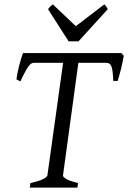

<svg xmlns="http://www.w3.org/2000/svg" viewBox="-20 -858 586 878"><path d="M334 0H116.2L119.1 -21Q161.1 -30.3 178.5 -39.8Q195.8 -49.3 196.8 -56.2L268.6 -570.8H136.2Q129.9 -570.8 124.3 -568.1Q118.7 -565.4 111.8 -556.6Q105 -547.9 95.7 -531Q86.4 -514.2 73.2 -485.8L55.2 -495.1Q56.6 -507.8 59.8 -523.7Q63 -539.6 67.1 -555.9Q71.3 -572.3 75.9 -587.6Q80.6 -603 85 -615.2H535.2L545.9 -603Q543.9 -591.3 541 -576.4Q538.1 -561.5 534.2 -545.9Q530.3 -530.3 526.1 -515.1Q522 -500 518.1 -487.8H498Q497.1 -512.2 495.1 -528.3Q493.2 -544.4 489.5 -554Q485.8 -563.5 479.7 -567.1Q473.6 -570.8 463.9 -570.8H338.4L268.1 -56.2Q267.1 -49.8 282.2 -40Q297.4 -30.3 336.9 -21ZM338.9 -668.9H293.9L199.7 -815.9Q206.5 -825.2 210.4 -828.6Q214.4 -832 221.7 -837.9L326.7 -738.3L457 -837.9Q462.9 -832.5 465.6 -828.9Q468.3 -825.2 472.7 -815.9Z"/></svg>

Font: Gentium Plus
Style: Italic
Weight: 400
Italic angle: -8°
Designer: J. Victor Gaultney, Annie Olsen, Iska Routamaa
Foundry: SIL International
Version: Version 1.510